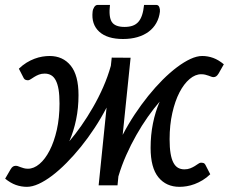

<svg xmlns="http://www.w3.org/2000/svg" viewBox="-26 -736 916 763"><path d="M0 0ZM461.5 -200Q483 -241.5 509 -280.8Q535 -320 563 -354.8Q591 -389.5 620.2 -418.8Q649.5 -448 677.5 -469Q705.5 -490 731 -501.8Q756.5 -513.5 777.5 -513.5Q800 -513.5 821.2 -505.8Q842.5 -498 863.5 -480.5L842.5 -443.5Q837.5 -435.5 832.8 -432.5Q828 -429.5 822.5 -429.5Q818.5 -429.5 813.8 -431.2Q809 -433 803 -435.2Q797 -437.5 789.8 -439.2Q782.5 -441 773.5 -441Q750 -441 727.5 -422Q705 -403 687.2 -368.8Q669.5 -334.5 658.8 -287Q648 -239.5 648 -182.5Q648 -149.5 651.8 -126.8Q655.5 -104 663 -89.8Q670.5 -75.5 681.5 -69.2Q692.5 -63 707 -63Q719.5 -63 729.8 -67Q740 -71 748 -76Q756 -81 762 -85.2Q768 -89.5 772.5 -89.5Q777.5 -89.5 782.2 -88.2Q787 -87 790 -81.5L809.5 -43.5Q795 -29.5 779.2 -20Q763.5 -10.5 747.5 -4.5Q731.5 1.5 716.2 4Q701 6.5 687.5 6.5Q634.5 6.5 603.5 -31.5Q572.5 -69.5 572.5 -148.5Q572.5 -199.5 581.8 -245.5Q591 -291.5 608.5 -332Q585 -305 561.2 -271.2Q537.5 -237.5 515.8 -199.2Q494 -161 475.5 -119.2Q457 -77.5 444.5 -35L441 0.5H366L397.5 -308.5Q376 -267 350 -227.5Q324 -188 295.8 -153Q267.5 -118 238.5 -88.8Q209.5 -59.5 181.5 -38.2Q153.5 -17 127.8 -5.2Q102 6.5 81 6.5Q58.5 6.5 37.2 -1Q16 -8.5 -5.5 -26L16 -63Q21 -71.5 25.8 -74.2Q30.5 -77 36 -77Q40 -77.5 44.8 -75.8Q49.5 -74 55.5 -71.8Q61.5 -69.5 68.8 -67.5Q76 -65.5 85 -65.5Q108.5 -65.5 131 -84.5Q153.5 -103.5 171.2 -138Q189 -172.5 199.8 -220Q210.5 -267.5 210.5 -324.5Q210.5 -357.5 206.8 -380Q203 -402.5 195.5 -416.8Q188 -431 177 -437.2Q166 -443.5 151.5 -443.5Q138.5 -443.5 128.5 -439.5Q118.5 -435.5 110.5 -430.5Q102.5 -425.5 96.5 -421.5Q90.5 -417.5 86 -417Q81 -417 76.2 -418.5Q71.5 -420 68.5 -425L49 -463Q63.5 -477 79.2 -486.8Q95 -496.5 111 -502.5Q127 -508.5 142.2 -511Q157.5 -513.5 171 -513.5Q224 -513.5 255 -475.2Q286 -437 286 -358Q286 -307 276.5 -261Q267 -215 249.5 -174.5Q273 -202 297 -236.2Q321 -270.5 343.2 -309Q365.5 -347.5 384 -389.5Q402.5 -431.5 414.5 -474.5L418 -507L493 -506.5ZM469 -629Q487.5 -629 501 -633.8Q514.5 -638.5 523.8 -649Q533 -659.5 538.5 -676Q544 -692.5 546.5 -716.5H594.5Q603.5 -716.5 607 -708Q610.5 -699.5 609.5 -689.5Q606.5 -664.5 595.2 -644.5Q584 -624.5 565 -610.2Q546 -596 520.2 -588.5Q494.5 -581 463 -581Q400 -581 368.2 -610.2Q336.5 -639.5 342 -689.5Q343 -699.5 348.5 -708Q354 -716.5 362.5 -716.5H411Q405.5 -669 418.2 -649Q431 -629 469 -629Z"/></svg>

Font: Lato
Style: Italic
Weight: 400
Italic angle: -7°
Designer: Lukasz Dziedzic
Foundry: tyPoland Lukasz Dziedzic
Version: Version 2.007; 2014-02-27